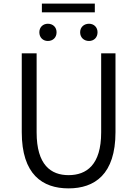

<svg xmlns="http://www.w3.org/2000/svg" viewBox="-20 -1026 756 1059"><path d="M358 13C502 13 617 -64 617 -297V-732H538V-296C538 -116 457 -60 358 -60C261 -60 182 -116 182 -296V-732H100V-297C100 -64 214 13 358 13ZM244 -800C272 -800 292 -819 292 -848C292 -876 272 -895 244 -895C217 -895 197 -876 197 -848C197 -819 217 -800 244 -800ZM211 -958H503V-1006H211ZM471 -800C498 -800 518 -819 518 -848C518 -876 498 -895 471 -895C443 -895 422 -876 422 -848C422 -819 443 -800 471 -800Z"/></svg>

Font: ChiuKong Gothic CL Normal
Style: Regular
Weight: 350
Designer: Ryoko NISHIZUKA 西塚涼子 (kana, bopomofo & ideographs); Paul D. Hunt (Latin, Greek & Cyrillic); Sandoll Communications 산돌커뮤니
Foundry: Adobe
Version: Version 1.300